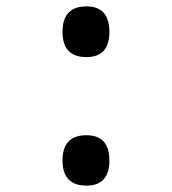

<svg xmlns="http://www.w3.org/2000/svg" viewBox="-20 -571 540 602"><path d="M323 -471Q323 -551 251 -551Q176 -551 176 -471Q176 -392 251 -392Q323 -392 323 -471ZM323 -68Q323 -147 251 -147Q176 -147 176 -68Q176 11 251 11Q323 11 323 -68Z"/></svg>

Font: Noto Sans Mono UI Condensed
Style: Bold
Weight: 700
Width: 3
Designer: Monotype Design team
Foundry: Monotype Imaging Inc.
Version: 1.000